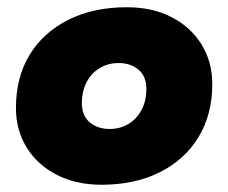

<svg xmlns="http://www.w3.org/2000/svg" viewBox="-20 -500 630 530"><path d="M260 10Q190 10 136.5 -17.5Q83 -45 53.5 -93Q24 -141 24 -202Q24 -287 62 -349Q100 -411 169 -445.5Q238 -480 330 -480Q401 -480 454 -452.5Q507 -425 536.5 -377Q566 -329 566 -268Q566 -184 528 -121.5Q490 -59 421 -24.5Q352 10 260 10ZM283 -144Q311 -144 334 -157.5Q357 -171 370.5 -196Q384 -221 384 -255Q384 -289 362.5 -307.5Q341 -326 307 -326Q279 -326 256 -312.5Q233 -299 219.5 -274Q206 -249 206 -215Q206 -181 227.5 -162.5Q249 -144 283 -144Z"/></svg>

Font: Gantari Black
Style: Italic
Weight: 900
Italic angle: -10°
Version: Version 1.000